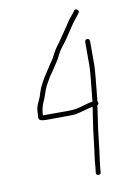

<svg xmlns="http://www.w3.org/2000/svg" viewBox="-79 -649 530 779"><g transform="rotate(-10 186.0 -260.0)"><path d="M323.5 -364V-462C323.5 -464.7 322.5 -467 320.5 -469C318.5 -471 316.1 -472 313.5 -472C310.8 -472 308.5 -471 306.5 -469C304.5 -467 303.5 -464.7 303.5 -462V-364C303.5 -347.6 299.1 -298.9 290.5 -218C281.9 -217 262.2 -212 231.5 -203C220.1 -199.7 203.1 -198 180.5 -198H82.5C83.1 -202 83.5 -206 83.5 -209.9C83.5 -213.8 85.1 -222 88.5 -234.5C89.8 -239.5 92.3 -246.1 96.1 -254.2C99.8 -262.4 103.5 -272 107 -283C109.3 -290.3 112.5 -298.7 116.5 -308C118.5 -312.7 121.1 -317.8 124.5 -323.5C127.8 -329.2 131.1 -335 134.5 -341C137.8 -347 141.6 -352.8 146 -358.5C150.3 -364.2 154.1 -369.8 157.5 -375.5C160.8 -381.2 165.6 -388.4 171.9 -397.3C178.2 -406.1 185.1 -418.3 192.6 -433.8C197.4 -443.7 208 -458.9 224.5 -479.5C228.5 -484.5 232.5 -490.3 236.5 -497C240.5 -503.7 244.2 -509.3 247.7 -513.9C251.3 -518.6 257.3 -527.6 266 -541C269 -545.7 273.3 -551.3 279 -558C284.6 -564.7 290.8 -572.7 297.5 -582C300.8 -587.3 299.8 -592 294.5 -596C289.1 -600 284.7 -599.4 281.3 -594.3C277.9 -589.1 271.6 -581.2 262.5 -570.5C256.5 -563.5 252 -557.5 249 -552.5C246 -547.5 243 -542.7 240 -538C237 -533.3 233.8 -528.8 230.5 -524.5C227.1 -520.2 222.1 -512.8 215.3 -502.3C208.6 -491.9 200.6 -480.6 191.5 -468.5C184.1 -458.8 178.3 -449.8 174 -441.5C169.6 -433.2 165.8 -426 162.5 -420C159.1 -414 155.5 -408.3 151.5 -403C147.5 -397.7 143.8 -392.2 140.5 -386.5C137.1 -380.8 131.8 -372.7 124.5 -362C117.1 -351.3 111.3 -341.7 107 -333C104 -327 101.1 -321.5 98.5 -316.5C95.8 -311.5 93.6 -306.5 92 -301.5C90.3 -296.5 88.6 -291.7 87 -287C85.3 -282.3 83.8 -277.7 82.5 -273C80.5 -268.3 76.8 -260.2 71.5 -248.5C66.1 -236.8 63.5 -224.2 63.5 -210.5C63.5 -205.5 63.1 -200.3 62.5 -195C61.8 -189.7 63.5 -185.3 67.5 -182C71.5 -178.7 83 -177.2 102.2 -177.5C121.4 -177.8 147.5 -178 180.5 -178C187.1 -178 195.3 -178.2 205 -178.5C214.6 -178.8 231.4 -182.5 255.4 -189.6C267.9 -193.3 278.6 -195.7 287.5 -197C284.8 -178.3 282 -160.5 279.2 -143.4C276.4 -126.3 271.1 -85.2 263.5 -20L258.5 17C257.1 29 256.1 40.7 255.5 52L253.5 68C252.8 74.7 255.8 78.3 262.5 79C269.1 79.7 272.8 76.7 273.5 70L274.5 54L278.5 20L283.5 -17C285.5 -33 287.6 -51.5 289.9 -72.5C292.1 -93.4 295.3 -117.1 299.5 -143.5C302.1 -160.5 304.8 -179.3 307.5 -200C311.5 -202 313.3 -204.8 313 -208.5C312.6 -212.2 311.8 -214.7 310.5 -216C319.1 -296.9 323.5 -346.2 323.5 -364Z"/></g></svg>

Font: Proton
Style: RgExt
Weight: 500
Version: Version 1.017